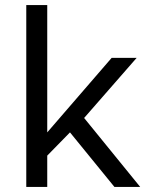

<svg xmlns="http://www.w3.org/2000/svg" viewBox="-20 -740 590 760"><path d="M84 0V-720H167V-216L422 -511H521L313 -273L535 0H433L257 -216L167 -124V0Z"/></svg>

Font: Chivo Medium Light
Style: Regular
Weight: 300
Version: Version 2.002